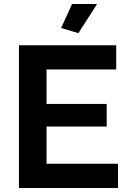

<svg xmlns="http://www.w3.org/2000/svg" viewBox="-20 -935 641 955"><path d="M567 -120.6V0H74.2V-710H558V-589.4H211.5V-418H510.7V-305.6H211.5V-120.6ZM370 -770.2 284 -795.6 338.4 -915.1H462.9Z"/></svg>

Font: Raleway Thin
Style: Regular
Weight: 100
Designer: Matt McInerney, Pablo Impallari, Rodrigo Fuenzalida
Foundry: Matt McInerney, Pablo Impallari, Rodrigo Fuenzalida
Version: Version 4.026